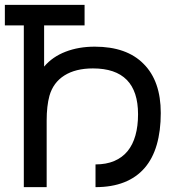

<svg xmlns="http://www.w3.org/2000/svg" viewBox="-20 -770 724 790"><path d="M641.5 -305Q641.5 -231.5 625 -174.5Q608.5 -117.5 575 -78.8Q541.5 -40 491 -20Q440.5 0 373 0V-93.5Q417 -93.5 450 -107.5Q483 -121.5 504.8 -148Q526.5 -174.5 537.2 -212.8Q548 -251 548 -300Q548 -488.5 362.5 -488.5Q291 -488.5 245 -459.5Q199 -430.5 183.5 -376Q172 -334 172 -274V0H78V-665.5H0V-750H328V-665.5H161.5V-496Q196 -536.5 249.8 -557.2Q303.5 -578 370 -578Q501.5 -578 571 -507Q641.5 -436.5 641.5 -305Z"/></svg>

Font: Russisch Sans Medium
Style: Regular
Weight: 500
Width: 4
Designer: Michael Sharanda (font) & Cristiano Sobral (main changes)
Foundry: Michael Sharanda
Version: Version 2.00;September 8, 2020;FontCreator 13.0.0.2681 64-bi